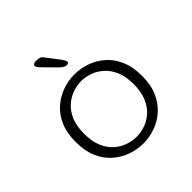

<svg xmlns="http://www.w3.org/2000/svg" viewBox="-179 -821 978 978"><g transform="rotate(-45 309.5 -332.0)"><path d="M310 10.5Q267 10.5 225 -4Q183 -18.5 147.8 -48.8Q112.5 -79 91.8 -126.2Q71 -173.5 71 -239Q71 -304.5 91.8 -351.5Q112.5 -398.5 147.8 -428.5Q183 -458.5 225 -473Q267 -487.5 310 -487.5Q352.5 -487.5 394.8 -473Q437 -458.5 471.8 -428.5Q506.5 -398.5 527.5 -351.5Q548.5 -304.5 548.5 -239Q548.5 -173.5 527.5 -126.2Q506.5 -79 471.8 -48.8Q437 -18.5 394.8 -4Q352.5 10.5 310 10.5ZM310 -38Q340.5 -38 371.8 -48.8Q403 -59.5 429.5 -83.2Q456 -107 472.2 -145.2Q488.5 -183.5 488.5 -239Q488.5 -293.5 472.2 -331.5Q456 -369.5 429.5 -393.2Q403 -417 371.8 -428Q340.5 -439 310 -439Q279.5 -439 248 -428Q216.5 -417 189.8 -393.2Q163 -369.5 147 -331.5Q131 -293.5 131 -239Q131 -183.5 147 -145.2Q163 -107 189.8 -83.2Q216.5 -59.5 248 -48.8Q279.5 -38 310 -38ZM317 -547.5Q309 -547.5 300 -552.2Q291 -557 280 -567.5L208.5 -640Q197 -652.5 197 -661Q197 -667 202.8 -670.5Q208.5 -674 216.5 -674H226Q241.5 -674 250 -669.2Q258.5 -664.5 267.5 -650.5L316 -587Q330.5 -566.5 330.5 -558.5Q330.5 -552 325.8 -549.8Q321 -547.5 317 -547.5Z"/></g></svg>

Font: Sono Monospace Light
Style: Regular
Weight: 300
Version: Version 2.112